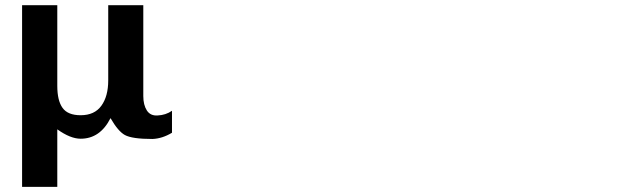

<svg xmlns="http://www.w3.org/2000/svg" viewBox="-20 -520 2466 738"><path d="M530.8 -150.9Q530.8 -116.7 544.4 -95.5Q558.1 -74.2 585.9 -76.2Q617.2 -77.6 641.1 -94.2V-9.8Q604 12.7 565.9 14.2Q487.8 14.2 460 -1Q434.1 -15.1 404.8 -65.9Q364.7 13.2 290 13.2Q250.5 13.2 200.2 -22.9V198.2H64.9V-500H200.2V-189.9Q200.2 -133.3 220.5 -105.2Q240.7 -77.1 290 -77.1Q343.3 -77.1 369.6 -113.5Q396 -149.9 396 -210.9V-500H530.8Z"/></svg>

Font: Perun
Style: Bold
Weight: 700
Foundry: Copyright (c) Stefan Peev, Context Ltd, 2016
Version: Version 1.0000